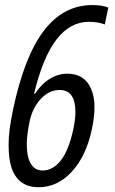

<svg xmlns="http://www.w3.org/2000/svg" viewBox="-20 -744 461 773"><path d="M251.5 -447.3Q319.8 -447.3 346.2 -387.7Q360.4 -355.5 360.4 -314Q360.4 -272.5 350.1 -224.6Q327.1 -115.7 269.3 -53Q211.4 9.8 135.3 9.8Q52.2 9.8 25.9 -70.3Q14.6 -106 14.6 -162.1Q14.6 -218.3 32.7 -303.7Q78.1 -518.1 157 -620.8Q235.8 -723.6 351.6 -723.6Q393.1 -723.6 416 -713.4L401.9 -645.5Q374.5 -656.2 337.9 -656.2Q262.7 -656.2 207.8 -585.4Q152.8 -514.6 117.2 -367.2H121.6Q146.5 -405.8 180.2 -426.5Q213.9 -447.3 251.5 -447.3ZM220.2 -381.8Q177.7 -381.8 144 -345.5Q110.4 -309.1 99.1 -254.6Q87.9 -200.2 87.9 -165.3Q87.9 -130.4 94.2 -108.4Q108.9 -57.6 151.4 -57.6Q193.8 -57.6 225.6 -99.1Q257.3 -140.6 274.9 -222.7Q283.7 -263.7 283.7 -292.5Q283.7 -381.8 220.2 -381.8Z"/></svg>

Font: Open Sans Hebrew Condensed
Style: Italic
Weight: 400
Width: 3
Italic angle: -12°
Foundry: Ascender Corporation, Yanek Iontef
Version: Version 2.001;PS 002.001;hotconv 1.0.70;makeotf.lib2.5.58329